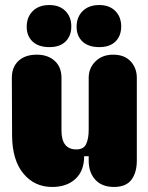

<svg xmlns="http://www.w3.org/2000/svg" viewBox="-20 -742 588 762"><path d="M187 0Q117 0 73 -53Q29 -106 28 -202L27 -433Q27 -476 53.5 -500.5Q80 -525 126 -525Q170 -525 197 -500.5Q224 -476 224 -433V-224Q224 -149 283 -149Q312 -149 322 -170.5Q332 -192 332 -226V-433Q332 -472 359 -498.5Q386 -525 429 -525Q474 -525 498.5 -498.5Q523 -472 523 -433V-105Q523 -57 501.5 -28.5Q480 0 432 0Q385 0 358.5 -28.5Q332 -57 332 -105V-122H314Q314 -64 279.5 -32Q245 0 187 0ZM176 -555Q133 -555 109.5 -577Q86 -599 86 -636Q86 -674 110 -698Q134 -722 176 -722Q216 -722 239.5 -698.5Q263 -675 263 -637Q263 -600 240.5 -577.5Q218 -555 176 -555ZM284 -636Q284 -674 308 -698Q332 -722 374 -722Q414 -722 437.5 -698.5Q461 -675 461 -637Q461 -600 438.5 -577.5Q416 -555 374 -555Q331 -555 307.5 -577Q284 -599 284 -636Z"/></svg>

Font: Bagel Fat One
Style: Regular
Weight: 400
Designer: Kyung-won Kim
Foundry: JAMO
Version: Version 1.000; ttfautohint (v1.8.4.7-5d5b);gftools[0.9.28]